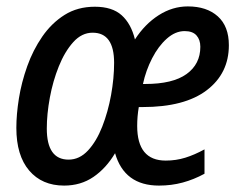

<svg xmlns="http://www.w3.org/2000/svg" viewBox="-20 -569 752 599"><path d="M180 10Q111 10 71 -37Q31 -84 31 -170Q31 -212 39 -262Q47 -312 65 -362.5Q83 -413 112 -455Q141 -497 181.5 -522.5Q222 -548 276 -548Q330 -548 359.5 -521.5Q389 -495 401 -446Q432 -494 475 -521.5Q518 -549 566 -549Q625 -549 659.5 -518Q694 -487 694 -428Q694 -340 625 -287.5Q556 -235 425 -235H413Q408 -206 408 -176Q408 -68 497 -68Q529 -68 558 -77Q587 -86 618 -103V-27Q585 -9 550 0.5Q515 10 476 10Q368 10 339 -91Q311 -44 271.5 -17Q232 10 180 10ZM433 -307Q519 -307 562 -338Q605 -369 605 -423Q605 -445 593 -458.5Q581 -472 556 -472Q527 -472 500.5 -448.5Q474 -425 454.5 -387Q435 -349 426 -307ZM194 -71Q228 -71 254.5 -99.5Q281 -128 299 -174Q317 -220 326.5 -272.5Q336 -325 336 -373Q336 -467 269 -467Q235 -467 208.5 -437.5Q182 -408 163.5 -362Q145 -316 135.5 -264.5Q126 -213 126 -168Q126 -71 194 -71Z"/></svg>

Font: Noto Sans Condensed Medium
Style: Italic
Weight: 500
Width: 3
Italic angle: -12°
Designer: Monotype Design Team
Foundry: Monotype Imaging Inc.
Version: Version 2.013; ttfautohint (v1.8.4.7-5d5b)